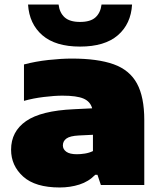

<svg xmlns="http://www.w3.org/2000/svg" viewBox="-20 -818 712 849"><path d="M244 11Q136 11 82.5 -37.2Q29 -85.5 29 -156Q29 -236.5 95.2 -282.5Q161.5 -328.5 306 -335L387.5 -339Q379.5 -369 349.5 -382Q319.5 -395 256 -395Q221 -395 173.8 -389.2Q126.5 -383.5 86 -372V-533Q137 -546.5 194.2 -552.8Q251.5 -559 298 -559Q412 -559 482.5 -533.8Q553 -508.5 585.5 -449Q618 -389.5 618 -287V0H426L411 -45H401Q372 -15 331.2 -2Q290.5 11 244 11ZM258 -175Q258 -158 273.2 -147Q288.5 -136 320 -136Q336.5 -136 355.5 -139Q374.5 -142 391 -150V-222L329 -219Q289.5 -217 273.8 -205.5Q258 -194 258 -175ZM334 -612Q225.5 -612 167.5 -662Q109.5 -712 104 -798H239Q243.5 -761.5 266 -741.2Q288.5 -721 334 -721Q380 -721 402.2 -741.2Q424.5 -761.5 429 -798H564Q559 -712 501 -662Q443 -612 334 -612Z"/></svg>

Font: Encode Sans Exp Black
Style: Regular
Weight: 900
Width: 7
Designer: Multiple Designers
Foundry: Impallari Type
Version: Version 3.002; ttfautohint (v1.8.3) -l 8 -r 50 -G 200 -x 14 